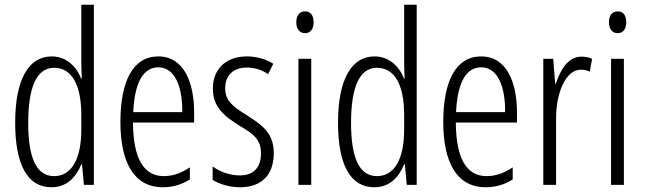

<svg xmlns="http://www.w3.org/2000/svg" viewBox="-20 -780 2721 810"><path d="M197 10C264 10 302 -35 323 -87H326L334 0H376V-760H323V-520C323 -498 324 -476 325 -449H322C303 -499 260 -542 198 -542C100 -542 44 -444 44 -262C44 -85 96 10 197 10ZM208 -37C132 -37 99 -117 99 -262C99 -413 135 -494 208 -494C283 -494 323 -422 323 -295V-233C323 -109 282 -37 208 -37Z M648 -542C541 -542 488 -438 488 -265C488 -102 541 10 667 10C710 10 748 -2 781 -23V-74C744 -49 708 -37 671 -37C584 -37 542 -115 541 -263H799V-305C799 -432 756 -542 648 -542ZM648 -496C720 -496 750 -410 749 -307H542C548 -435 586 -496 648 -496Z M1135 -134C1135 -218 1087 -252 1021 -294C958 -333 930 -357 930 -408C930 -463 966 -495 1021 -495C1054 -495 1086 -485 1111 -467L1133 -511C1101 -531 1063 -542 1021 -542C930 -542 878 -485 878 -407C878 -327 926 -290 993 -248C1053 -213 1081 -189 1081 -133C1081 -74 1050 -40 992 -40C949 -40 906 -56 877 -78V-21C903 -5 944 10 993 10C1085 10 1135 -44 1135 -134Z M1267 -732C1242 -732 1230 -713 1230 -686C1230 -659 1243 -640 1267 -640C1290 -640 1303 -658 1303 -686C1303 -713 1292 -732 1267 -732ZM1293 -532H1239V0H1293Z M1559 10C1626 10 1664 -35 1685 -87H1688L1696 0H1738V-760H1685V-520C1685 -498 1686 -476 1687 -449H1684C1665 -499 1622 -542 1560 -542C1462 -542 1406 -444 1406 -262C1406 -85 1458 10 1559 10ZM1570 -37C1494 -37 1461 -117 1461 -262C1461 -413 1497 -494 1570 -494C1645 -494 1685 -422 1685 -295V-233C1685 -109 1644 -37 1570 -37Z M2010 -542C1903 -542 1850 -438 1850 -265C1850 -102 1903 10 2029 10C2072 10 2110 -2 2143 -23V-74C2106 -49 2070 -37 2033 -37C1946 -37 1904 -115 1903 -263H2161V-305C2161 -432 2118 -542 2010 -542ZM2010 -496C2082 -496 2112 -410 2111 -307H1904C1910 -435 1948 -496 2010 -496Z M2433 -541C2376 -541 2344 -485 2325 -427H2322L2314 -532H2272V0H2326V-279C2325 -383 2365 -486 2430 -486C2444 -486 2458 -483 2468 -478L2478 -532C2463 -539 2447 -541 2433 -541Z M2586 -732C2561 -732 2549 -713 2549 -686C2549 -659 2562 -640 2586 -640C2609 -640 2622 -658 2622 -686C2622 -713 2611 -732 2586 -732ZM2612 -532H2558V0H2612Z"/></svg>

Font: Noto Sans Thai Looped ExtraCondensed Light
Style: Regular
Weight: 300
Width: 2
Designer: Sasikarn Vongin, Ben Mitchell
Foundry: The Fontpad Ltd
Version: Version 1.001